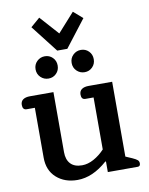

<svg xmlns="http://www.w3.org/2000/svg" viewBox="-99 -984 828 1069"><g transform="rotate(-10 315.0 -449.5)"><path d="M146 -868 198 -913 293 -807 388 -913 440 -868 322 -715H265ZM128 -633Q128 -660 146.5 -678Q165 -696 191 -696Q217 -696 235 -678Q253 -660 253 -633Q253 -606 235 -588Q217 -570 191 -570Q165 -570 146.5 -588Q128 -606 128 -633ZM332 -633Q332 -660 350.5 -678Q369 -696 395 -696Q421 -696 439 -678Q457 -660 457 -633Q457 -606 439 -588Q421 -570 395 -570Q369 -570 350.5 -588Q332 -606 332 -633ZM87 -141V-423H41Q18 -423 18 -451Q18 -471 32 -481Q46 -491 71 -491H204V-151Q204 -109 226 -85.5Q248 -62 291 -62Q324 -62 357.5 -80.5Q391 -99 419 -129V-423H373Q350 -423 350 -451Q350 -471 364 -481Q378 -491 403 -491H536V-68L573 -52Q593 -43 601 -36Q609 -29 609 -17Q609 0 594 0H425V-60H421Q338 14 252 14Q180 14 133.5 -27.5Q87 -69 87 -141Z"/></g></svg>

Font: MaitreeSemiBold
Style: Regular
Weight: 600
Designer: CadsonDemak Team
Foundry: CadsonDemak
Version: Version 1.000